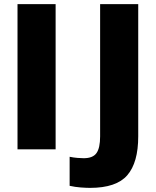

<svg xmlns="http://www.w3.org/2000/svg" viewBox="-20 -725 756 932"><path d="M65 0V-705H250V0ZM417 187Q399 187 372 185Q345 183 318 177V36Q337 40 356 41.5Q375 43 386 43Q431 43 448.5 18Q466 -7 466 -63V-705H651V-63Q651 64 598 125.5Q545 187 417 187Z"/></svg>

Font: Mulish Black
Style: Regular
Weight: 900
Designer: Vernon Adams
Foundry: Vernon Adams
Version: Version 3.603; ttfautohint (v1.8.3)